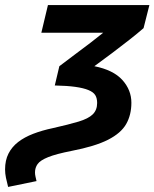

<svg xmlns="http://www.w3.org/2000/svg" viewBox="-85 -544 609 757"><path d="M-53 193Q-58 174 -61.5 157Q-65 140 -65 124Q-65 88 -51.5 61.5Q-38 35 -13.5 16Q11 -3 46 -16.5Q81 -30 124 -39Q186 -53 224.5 -64.5Q263 -76 280.5 -93Q298 -110 298 -138Q298 -157 290.5 -169Q283 -181 263.5 -189Q244 -197 212 -201.5Q180 -206 131 -207L149 -283Q180 -307 212 -330.5Q244 -354 272.5 -376Q301 -398 322 -415H78L104 -524H504L481 -433Q458 -413 425 -387Q392 -361 356 -334Q320 -307 287 -283Q362 -268 397.5 -228.5Q433 -189 433 -139Q433 -91 412.5 -55Q392 -19 341 7Q290 33 197 51Q136 63 105 75.5Q74 88 63.5 102.5Q53 117 53 136Q53 144 55 152.5Q57 161 59 170Z"/></svg>

Font: Ubuntu Sans
Style: Bold Italic
Weight: 700
Italic angle: -13.5°
Designer: Dalton Maag Ltd
Foundry: Dalton Maag Ltd
Version: Version 1.006